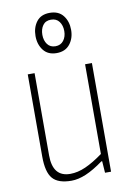

<svg xmlns="http://www.w3.org/2000/svg" viewBox="-92 -874 636 940"><g transform="rotate(-10 226.5 -404.0)"><path d="M186 10Q120 10 92.5 -22Q65 -54 65 -131V-540H99V-131Q99 -24 186 -24Q223 -24 262.5 -41.5Q302 -59 350 -94V-540H384V0H354L350 -58H346Q298 -23 259 -6.5Q220 10 186 10ZM223 -618Q180 -618 157.5 -647Q135 -676 135 -718Q135 -760 157 -789Q179 -818 223 -818Q267 -818 289.5 -789Q312 -760 312 -718Q312 -676 289 -647Q266 -618 223 -618ZM223 -652Q249 -652 263.5 -671Q278 -690 278 -718Q278 -746 264 -765Q250 -784 223 -784Q196 -784 182.5 -765Q169 -746 169 -718Q169 -690 183 -671Q197 -652 223 -652Z"/></g></svg>

Font: Encode Sans Compressed
Style: Thin
Weight: 100
Designer: Pablo Impallari, Andres Torresi
Foundry: Pablo Impallari, Andres Torresi
Version: Version 1.000; ttfautohint (v1.00) -l 8 -r 50 -G 200 -x 14 -